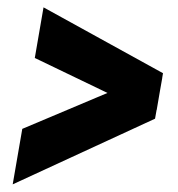

<svg xmlns="http://www.w3.org/2000/svg" viewBox="-20 -555 479 517"><path d="M296.9 -291.5 73.7 -398.9 97.2 -535.2 418.9 -357.9 401.9 -258.8ZM40 -208 286.6 -312 417 -345.7 397.5 -235.4 14.2 -58.6Z"/></svg>

Font: Roboto Condensed ExtraBold
Style: Italic
Weight: 800
Italic angle: -12°
Designer: Christian Robertson
Foundry: Google
Version: Version 3.008; 2023